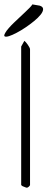

<svg xmlns="http://www.w3.org/2000/svg" viewBox="-65 -870 220 890"><path d="M47.9 -680.7Q50.8 -678.7 55.2 -673.8Q59.6 -668.9 63.5 -663.1Q67.4 -657.2 70.8 -651.4Q74.2 -645.5 74.2 -641.6V-12.7Q74.2 -9.8 68.8 -4.9Q63.5 0 59.6 0Q56.6 0 52.2 -2Q47.9 -3.9 43.5 -5.4Q39.1 -6.8 36.1 -9.3Q33.2 -11.7 33.2 -12.7V-654.3ZM119.1 -843.8Q134.8 -838.9 134.8 -827.6Q134.8 -816.4 123.5 -802.2Q112.3 -788.1 93.3 -772.5Q74.2 -756.8 53.2 -742.7Q32.2 -728.5 11.7 -717.8Q-8.8 -707 -22.9 -702.6Q-37.1 -698.2 -43 -701.2Q-48.8 -704.1 -40 -718.8Q-35.2 -727.5 -24.4 -739.7Q-13.7 -752 -1 -764.2Q11.7 -776.4 25.9 -789.6Q40 -802.7 51.8 -814Q63.5 -825.2 72.8 -834.5Q82 -843.8 85 -849.6Z"/></svg>

Font: The Girl Next Door
Style: Regular
Weight: 400
Designer: Kimberly Geswein
Foundry: Kimberly Geswein
Version: Version 1.002 2010